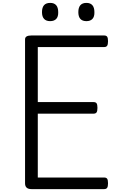

<svg xmlns="http://www.w3.org/2000/svg" viewBox="-20 -1306 813 1326"><path d="M197 0Q175 0 164 -10Q153 -20 153 -40V-1034Q153 -1048 164 -1054.5Q175 -1061 197 -1061H699Q714 -1061 720 -1052.5Q726 -1044 726 -1021Q726 -999 720 -990Q714 -981 699 -981H241V-601H626Q641 -601 647 -592.5Q653 -584 653 -561Q653 -539 647 -530Q641 -521 626 -521H241V-80H699Q714 -80 720 -71.5Q726 -63 726 -40Q726 -18 720 -9Q714 0 699 0ZM326 -1160Q299 -1160 284.5 -1175.5Q270 -1191 270 -1222Q270 -1254 284 -1270Q298 -1286 327 -1286Q354 -1286 368 -1270Q382 -1254 382 -1222Q383 -1191 368.5 -1175.5Q354 -1160 326 -1160ZM577 -1160Q549 -1160 535 -1175.5Q521 -1191 521 -1222Q521 -1254 535 -1270Q549 -1286 577 -1286Q604 -1286 618 -1270Q632 -1254 632 -1222Q633 -1191 618.5 -1175.5Q604 -1160 577 -1160Z"/></svg>

Font: Playwrite AR
Style: Regular
Weight: 400
Designer: Veronika Burian, José Scaglione
Foundry: TypeTogether
Version: Version 1.002